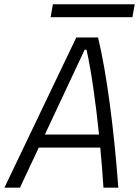

<svg xmlns="http://www.w3.org/2000/svg" viewBox="-36 -867 642 887"><path d="M-15.6 0H56.2L143.1 -185.1H427.2C433.1 -125 438 -63 441.9 0H510.7C490.2 -273.4 457 -528.3 417 -693.8H316.4ZM171.4 -245.6 355 -637.2H363.8C385.3 -540.5 405.3 -402.3 421.4 -245.6ZM197.8 -787.6H575.7L586.4 -847.2H208.5Z"/></svg>

Font: Cascadia Mono PL Light
Style: Italic
Weight: 300
Italic angle: -10°
Monospace: yes
Designer: Aaron Bell
Foundry: Saja Typeworks
Version: Version 2404.023